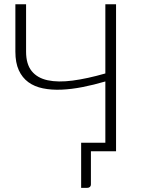

<svg xmlns="http://www.w3.org/2000/svg" viewBox="-20 -728 684 924"><path d="M538.5 -707.5V0H417.5V160Q417.5 167 412.8 171.5Q408 176 400 176H370.5V-41H487V-336Q431 -319.5 377.2 -309Q323.5 -298.5 275.5 -296.5Q227.5 -294.5 186.8 -302.8Q146 -311 116.5 -332.5Q87 -354 70.5 -390Q54 -426 54 -479.5V-707.5H105.5V-479.5Q105.5 -419.5 132.5 -386Q159.5 -352.5 209.2 -341.8Q259 -331 329.5 -340.2Q400 -349.5 487 -374.5V-707.5Z"/></svg>

Font: Lato 2
Style: Regular
Weight: 300
Designer: Lukasz Dziedzic with Adam Twardoch and Botio Nikoltchev
Foundry: tyPoland Lukasz Dziedzic
Version: Version 2.015; 2015-08-06; http://www.latofonts.com/